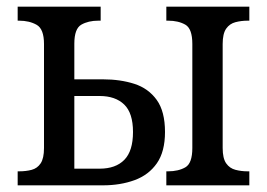

<svg xmlns="http://www.w3.org/2000/svg" viewBox="-20 -556 800 576"><path d="M479 0V-42H484Q515 -42 536 -54Q557 -66 557 -112V-424Q557 -470 536 -482Q515 -494 484 -494H479V-536H728V-494H723Q704 -494 686.5 -489.5Q669 -485 658.5 -470Q648 -455 648 -424V-112Q648 -81 658.5 -66Q669 -51 686.5 -46.5Q704 -42 723 -42H728V0ZM33 0V-42H37Q58 -42 75 -46.5Q92 -51 102 -66Q112 -81 112 -112V-424Q112 -469 90 -481.5Q68 -494 37 -494H33V-536H282V-494H275Q245 -494 224 -482Q203 -470 203 -425V-318H289Q341 -318 383 -304.5Q425 -291 450 -256.5Q475 -222 475 -160Q475 -101 450.5 -66Q426 -31 383.5 -15.5Q341 0 289 0ZM203 -50H279Q327 -50 353 -76.5Q379 -103 379 -160Q379 -217 352.5 -242.5Q326 -268 279 -268H203Z"/></svg>

Font: Noto Serif SemiCondensed
Style: Regular
Weight: 400
Width: 4
Designer: Monotype Design Team
Foundry: Monotype Imaging Inc.
Version: Version 2.013